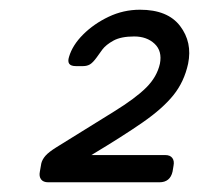

<svg xmlns="http://www.w3.org/2000/svg" viewBox="-20 -725 409 395"><path d="M79 -350Q69 -350 64.5 -356Q60 -362 62 -372L65 -389Q67 -397 73.5 -404.5Q80 -412 96 -422Q170 -468 214.5 -495.5Q259 -523 281 -545Q303 -567 309 -594Q314 -620 298 -635Q282 -650 256 -650Q229 -650 213.5 -641.5Q198 -633 190.5 -623Q183 -613 179 -607Q171 -596 165 -592.5Q159 -589 151 -589H136Q116 -589 122 -608Q129 -632 151 -654Q173 -676 203.5 -690.5Q234 -705 268 -705Q325 -705 350.5 -671.5Q376 -638 367 -594Q359 -557 337 -529.5Q315 -502 274 -473.5Q233 -445 168 -406H320Q330 -406 334.5 -400Q339 -394 337 -384L335 -372Q330 -350 308 -350Z"/></svg>

Font: Rubik Light
Style: Italic
Weight: 300
Italic angle: -12°
Designer: Hubert and Fischer
Foundry: Hubert and Fischer
Version: Version 2.300;gftools[0.9.30]